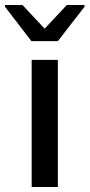

<svg xmlns="http://www.w3.org/2000/svg" viewBox="-40 -750 359 770"><path d="M87 0V-510H192V0ZM86 -585 -20 -723V-730H50L139 -635L228 -730H299V-723L192 -585Z"/></svg>

Font: Saira SemiExpanded Medium
Style: Regular
Weight: 500
Width: 6
Designer: Hector Gatti with collaboration of the Omnibus-Type team
Foundry: Omnibus-Type
Version: Version 1.101